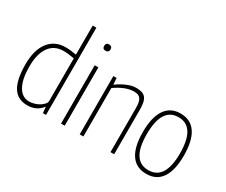

<svg xmlns="http://www.w3.org/2000/svg" viewBox="-127 -1169 1810 1540"><g transform="rotate(30 777.5 -399.5)"><path d="M220 9Q130 9 87 -59.5Q44 -128 44 -271Q44 -402 100 -475.5Q156 -549 257 -549Q280 -549 302 -546.5Q324 -544 356 -539V-808H390V0H361L356 -54H353Q305 9 220 9ZM218 -25Q242 -25 266.5 -32.5Q291 -40 311 -52.5Q331 -65 343.5 -80Q356 -95 356 -110V-504Q321 -510 300 -512.5Q279 -515 257 -515Q172 -515 126 -451.5Q80 -388 80 -270Q80 -153 116 -89Q152 -25 218 -25Z M546 -684Q517 -684 517 -713Q517 -743 546 -743Q560 -743 568 -735Q576 -727 576 -713Q576 -699 568 -691.5Q560 -684 546 -684ZM529 -540H563V0H529Z M702 -540H732L736 -482H740Q784 -514 828 -532Q872 -550 910 -550Q941 -550 962.5 -543Q984 -536 997 -519.5Q1010 -503 1015.5 -476Q1021 -449 1021 -409V0H987V-409Q987 -467 969.5 -491.5Q952 -516 910 -516Q832 -516 736 -449V0H702Z M1321 8Q1227 8 1179 -62.5Q1131 -133 1131 -270Q1131 -407 1179.5 -478.5Q1228 -550 1321 -550Q1415 -550 1463 -478.5Q1511 -407 1511 -270Q1511 -133 1463 -62.5Q1415 8 1321 8ZM1321 -26Q1475 -26 1475 -270Q1475 -516 1321 -516Q1167 -516 1167 -270Q1167 -26 1321 -26Z"/></g></svg>

Font: Encode Sans Compressed
Style: Thin
Weight: 100
Designer: Pablo Impallari, Andres Torresi
Foundry: Pablo Impallari, Andres Torresi
Version: Version 1.000; ttfautohint (v1.00) -l 8 -r 50 -G 200 -x 14 -